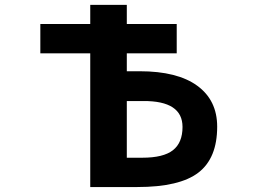

<svg xmlns="http://www.w3.org/2000/svg" viewBox="-20 -752 1040 774"><path d="M491.2 -344.7V-116.2H553.7Q638.7 -116.2 677.2 -146.5Q715.8 -176.8 715.8 -240.2Q715.8 -345.7 557.6 -344.7ZM343.8 2V-537.1H142.6V-655.3H343.8V-732.4H491.2V-655.3H692.4V-537.1H491.2V-464.8H543Q695.3 -464.8 775.4 -406.2Q855.5 -347.7 855.5 -241.2Q855.5 -114.3 779.8 -56.2Q704.1 2 533.2 2Z"/></svg>

Font: Gen Shin Gothic Monospace Bold
Style: Bold
Weight: 700
Designer: [Source Han Sans]
Ryoko NISHIZUKA  (kana & ideographs); Paul D. Hunt (Latin, Greek & Cyrillic); Wenlong ZHANG  (bopomofo
Version: Version 1.002.20150607